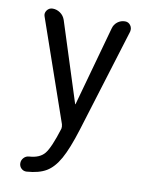

<svg xmlns="http://www.w3.org/2000/svg" viewBox="-84 -581 669 870"><g transform="rotate(10 250.0 -146.0)"><path d="M219.7 -10.7 57.6 -477.5Q51.8 -492.2 61.5 -505.9Q71.3 -519.5 87.9 -519.5Q106.4 -519.5 122.6 -508.3Q138.7 -497.1 145.5 -477.5L262.7 -111.3Q262.7 -110.4 263.7 -110.4Q264.6 -110.4 264.6 -111.3L366.2 -477.5Q371.1 -496.1 386.2 -507.8Q401.4 -519.5 420.9 -519.5Q436.5 -519.5 445.8 -506.8Q455.1 -494.1 451.2 -477.5L303.7 0Q275.4 90.8 249 137.7Q222.7 184.6 189 204.6Q155.3 224.6 99.6 228.5Q85 229.5 74.7 219.7Q64.5 210 64.5 195.3Q64.5 181.6 74.2 170.9Q84 160.2 98.6 159.2Q147.5 156.2 169.9 128.4Q192.4 100.6 220.7 9.8Q222.7 1 219.7 -10.7Z"/></g></svg>

Font: Rounded-X Mgen+ 1m regular
Style: Regular
Weight: 400
Designer: [Source Han Sans]
Ryoko NISHIZUKA  (kana & ideographs); Paul D. Hunt (Latin, Greek & Cyrillic); Wenlong ZHANG  (bopomofo
Version: Version 1.059.20150602